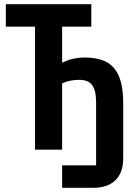

<svg xmlns="http://www.w3.org/2000/svg" viewBox="-20 -718 640 921"><path d="M278 183H427C526 183 571 126 571 43V-222C571 -379 516 -442 387 -442C348 -442 311 -434 283 -419H278V-590H418V-698H8V-590H148V0H278V-318C301 -329 328 -335 359 -335C415 -335 441 -308 441 -225V75H278Z"/></svg>

Font: IBM Mono SemiBold
Style: Regular
Weight: 600
Monospace: yes
Designer: Mike Abbink, Paul van der Laan, Pieter van Rosmalen
Foundry: Bold Monday
Version: Version 2.3